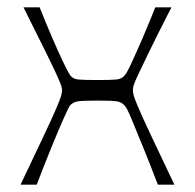

<svg xmlns="http://www.w3.org/2000/svg" viewBox="-20 -503 531 523"><path d="M36 0Q78 -88 101 -137Q124 -186 134 -209.5Q144 -233 146.5 -242Q149 -251 149 -257Q149 -263 146.5 -270.5Q144 -278 134.5 -299Q125 -320 103.5 -363.5Q82 -407 44 -483H88Q105 -440 122.5 -399.5Q140 -359 153.5 -331Q167 -303 172 -297Q179 -288 192.5 -286.5Q206 -285 245 -285Q285 -285 298 -286.5Q311 -288 319 -297Q325 -303 338 -331Q351 -359 368.5 -399.5Q386 -440 403 -483H447Q408 -407 387 -363.5Q366 -320 356 -299Q346 -278 344 -270.5Q342 -263 342 -257Q342 -251 344.5 -242Q347 -233 357 -209.5Q367 -186 390 -137Q413 -88 455 0H410Q389 -55 370 -101.5Q351 -148 338 -179.5Q325 -211 319 -216Q311 -225 298 -227Q285 -229 245 -229Q206 -229 192.5 -227Q179 -225 171 -216Q167 -211 153 -179.5Q139 -148 120 -101.5Q101 -55 80 0Z"/></svg>

Font: Ojuju
Style: Regular
Weight: 400
Designer: Chisaokwu Joboson, Mirko Velimirovic
Foundry: Udi Foundry
Version: Version 1.000